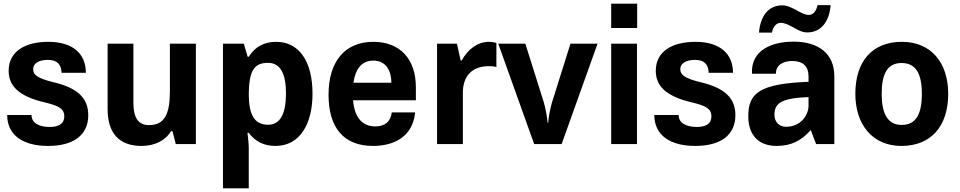

<svg xmlns="http://www.w3.org/2000/svg" viewBox="-20 -782 5210 1042"><path d="M241 10C377 10 459 -47 459 -157C459 -248 403 -305 269 -336C184 -357 160 -376 160 -406C160 -442 197 -457 240 -457C289 -457 313 -433 314 -387H446C446 -489 377 -555 242 -555C116 -555 27 -503 27 -398C27 -322 73 -260 228 -225C303 -207 329 -189 329 -151C329 -110 298 -93 250 -93C191 -93 151 -115 151 -158H19C19 -48 105 10 241 10Z M748 10C819 10 878 -19 908 -70H916L934 0H1043V-545H902V-285C902 -162 872 -103 789 -103C730 -103 704 -143 704 -224V-545H564V-190C564 -60 626 10 748 10Z M1190 240H1330V19C1330 11 1329 -16 1323 -61H1330C1366 -13 1414 10 1475 10C1608 10 1676 -110 1676 -273C1676 -451 1602 -555 1479 -555C1413 -555 1364 -528 1330 -474H1324L1303 -545H1190ZM1435 -105C1360 -105 1330 -160 1330 -274C1332 -395 1357 -441 1434 -441C1503 -441 1532 -380 1532 -275C1532 -163 1500 -105 1435 -105Z M2237 -308C2237 -462 2151 -555 2006 -555C1854 -555 1763 -451 1763 -268C1763 -91 1843 10 2005 10C2103 10 2219 -29 2233 -172H2106C2101 -122 2068 -96 2017 -96C1946 -96 1904 -144 1896 -238H2237ZM1898 -333C1909 -408 1943 -453 2006 -453C2066 -453 2103 -411 2104 -333Z M2352 0H2492V-279C2492 -369 2542 -423 2633 -423C2646 -423 2662 -422 2674 -418V-549C2664 -552 2650 -555 2634 -555C2574 -555 2520 -517 2486 -454H2480L2460 -545H2352Z M2879 0H3028L3223 -545H3076L2975 -224C2964 -183 2957 -145 2955 -116H2952C2949 -149 2941 -193 2930 -231L2831 -545H2684Z M3297 -630H3438V-762H3297ZM3297 0H3437V-545H3297Z M3753 10C3889 10 3971 -47 3971 -157C3971 -248 3915 -305 3781 -336C3696 -357 3672 -376 3672 -406C3672 -442 3709 -457 3752 -457C3801 -457 3825 -433 3826 -387H3958C3958 -489 3889 -555 3754 -555C3628 -555 3539 -503 3539 -398C3539 -322 3585 -260 3740 -225C3815 -207 3841 -189 3841 -151C3841 -110 3810 -93 3762 -93C3703 -93 3663 -115 3663 -158H3531C3531 -48 3617 10 3753 10Z M4099 -605H4169C4177 -642 4196 -658 4217 -658C4240 -658 4262 -646 4286 -633C4310 -619 4334 -606 4361 -606C4433 -606 4480 -660 4488 -754H4417C4409 -718 4391 -701 4370 -701C4348 -701 4325 -714 4302 -727C4277 -740 4252 -753 4225 -753C4153 -753 4107 -699 4099 -605ZM4195 10C4275 10 4330 -20 4378 -74H4381L4409 0H4508V-368C4508 -492 4421 -556 4287 -556C4172 -556 4054 -512 4061 -382H4191C4190 -432 4235 -451 4279 -451C4338 -451 4368 -422 4368 -367V-338C4101 -328 4041 -276 4041 -152C4041 -42 4103 10 4195 10ZM4246 -94C4212 -94 4183 -116 4183 -160C4183 -220 4218 -250 4368 -255V-209C4368 -156 4325 -94 4246 -94Z M4872 10C5032 10 5126 -96 5126 -273C5126 -443 5032 -555 4875 -555C4715 -555 4622 -451 4622 -273C4622 -107 4714 10 4872 10ZM4874 -104C4796 -104 4765 -167 4765 -273C4765 -380 4795 -440 4873 -440C4952 -440 4983 -380 4983 -273C4983 -161 4950 -104 4874 -104Z"/></svg>

Font: Kathrein 75 Bold
Style: Regular
Weight: 700
Designer: Lazydogs Typefoundry, based on Open Sans by Ascender Corporation
Foundry: Lazydogs Typefoundry
Version: Version 1.003;PS 001.003;hotconv 1.0.88;makeotf.lib2.5.64775